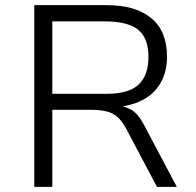

<svg xmlns="http://www.w3.org/2000/svg" viewBox="-20 -725 762 745"><path d="M113 0V-705H394Q506 -705 567 -654.5Q628 -604 628 -506Q628 -451 607 -410.5Q586 -370 548 -345.5Q510 -321 458 -313L460 -311L466 -309Q488 -303 505 -287.5Q522 -272 540 -238L666 0H589L471 -223Q455 -254 436.5 -270.5Q418 -287 392.5 -293Q367 -299 331 -299H183V0ZM183 -361H394Q479 -361 517.5 -396.5Q556 -432 556 -505Q556 -578 515.5 -610Q475 -642 388 -642H183Z"/></svg>

Font: Nunito Sans 7pt Light
Style: Regular
Weight: 300
Designer: Vernon Adams
Foundry: Vernon Adams
Version: Version 3.101;gftools[0.9.27]